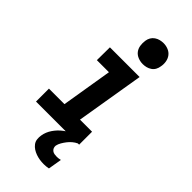

<svg xmlns="http://www.w3.org/2000/svg" viewBox="-301 -817 1102 1102"><g transform="rotate(45 250.0 -266.0)"><path d="M29 0V-105H155L206 -415H108L109 -520H350L281 -105H379V0ZM310 -585Q290 -585 271 -592.5Q252 -600 240.5 -615Q229 -630 226 -650Q223 -670 226 -690Q228 -705 235.5 -718Q243 -731 255.5 -739.5Q268 -748 282 -751.5Q296 -755 310 -755Q330 -755 348.5 -747.5Q367 -740 378.5 -725Q390 -710 393.5 -690Q397 -670 393 -650Q391 -635 384 -622Q377 -609 364.5 -600.5Q352 -592 338 -588.5Q324 -585 310 -585ZM314 223Q297 223 281 220.5Q265 218 249.5 212.5Q234 207 221 198.5Q208 190 198.5 177.5Q189 165 187 149Q185 133 188 116Q193 85 212 57Q231 29 257.5 9Q284 -11 314.5 -23.5Q345 -36 375 -40L369 0Q354 7 341 18Q328 29 318 42Q308 55 299.5 69.5Q291 84 288 99Q287 109 290.5 117.5Q294 126 301.5 131.5Q309 137 318.5 138.5Q328 140 338 140Q345 140 352 139Q359 138 367 136L353 219Q343 221 333.5 222Q324 223 314 223Z"/></g></svg>

Font: Iosevka Term Curly XBd Obl
Style: Regular
Weight: 800
Italic angle: -9°
Designer: Belleve Invis
Foundry: Belleve Invis
Version: Version 32.3.0